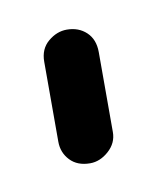

<svg xmlns="http://www.w3.org/2000/svg" viewBox="-35 -756 170 208"><g transform="rotate(-10 50.0 -651.5)"><path d="M20 -695Q20 -709 29.5 -717Q39 -725 50 -725Q63 -725 71.5 -717Q80 -709 80 -695V-607Q80 -595 70.5 -586.5Q61 -578 50 -578Q36 -578 28 -586.5Q20 -595 20 -607Z"/></g></svg>

Font: VDS
Style: Thin
Weight: 100
Width: 0
Designer: artmaker
Foundry: artmaker
Version: Version 1.000 2012 initial release